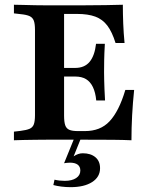

<svg xmlns="http://www.w3.org/2000/svg" viewBox="-20 -591 642 809"><path d="M178.2 -2.4Q154.8 -2.4 128.6 -2Q102.4 -1.6 79 -1.2Q55.6 -0.8 38.7 0V-36.3L66.1 -39.5Q91.9 -42.7 104.8 -48.4Q117.7 -54 122.6 -67.3Q127.4 -80.6 127.4 -105.6V-465.3Q127.4 -490.3 122.6 -503.6Q117.7 -516.9 104.8 -523Q91.9 -529 66.1 -531.5L38.7 -534.7V-571Q55.6 -571 79 -570.2Q102.4 -569.4 128.6 -569Q154.8 -568.5 178.2 -568.5H189.5H321.8Q382.3 -568.5 425 -569.4Q467.7 -570.2 497.6 -571Q497.6 -532.3 499.2 -491.9Q500.8 -451.6 504.8 -409.7H466.9Q452.4 -456.5 432.3 -483.1Q412.1 -509.7 381.5 -521Q350.8 -532.3 304.8 -532.3H250V-104Q250 -77.4 254.8 -63.3Q259.7 -49.2 272.2 -44Q284.7 -38.7 308.1 -38.7H337.9Q370.2 -38.7 396 -48.8Q421.8 -58.9 441.5 -79.8Q461.3 -100.8 477.8 -133.5Q494.4 -166.1 508.1 -212.1H545.2Q539.5 -157.3 536.7 -104.4Q533.9 -51.6 533.9 0Q500.8 -1.6 454.4 -2Q408.1 -2.4 340.3 -2.4H189.5ZM217.7 -268.5V-304.8H377.4V-268.5ZM385.5 -167.7Q382.3 -201.6 371.4 -224.2Q360.5 -246.8 342.3 -257.7Q324.2 -268.5 296.8 -268.5V-304.8Q336.3 -304.8 357.7 -330.6Q379 -356.5 384.7 -406.5H421.8Q419.4 -363.7 419 -338.3Q418.5 -312.9 418.5 -287.1Q418.5 -270.2 419 -253.2Q419.4 -236.3 420.2 -215.7Q421 -195.2 422.6 -167.7ZM277.4 197.6Q258.1 197.6 238.7 195.2Q219.4 192.7 204.8 188.7L209.7 166.1Q219.4 168.5 231 169.8Q242.7 171 253.2 171Q283.1 171 300.8 159.3Q318.5 147.6 318.5 127.4Q318.5 111.3 307.3 102.8Q296 94.4 275 94.4Q267.7 94.4 260.9 95.2Q254 96 250 96.8L297.6 -20.2H325.8L290.3 67.7Q300 61.3 309.3 58.1Q318.5 54.8 329 54.8Q362.1 54.8 381.9 71.4Q401.6 87.9 401.6 117.7Q401.6 154.8 368.1 176.2Q334.7 197.6 277.4 197.6Z"/></svg>

Font: Playfair 9pt
Style: Bold
Weight: 700
Designer: Claus Eggers Sørensen
Foundry: Claus Eggers Sørensen
Version: Version 2.203